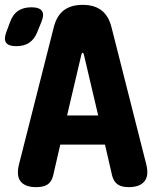

<svg xmlns="http://www.w3.org/2000/svg" viewBox="-40 -760 660 790"><path d="M236 -285H364L305 -536Q303 -543 300 -543Q297 -543 295 -536ZM421 -39 392 -165H208L179 -39Q173 -13 156.5 -1.5Q140 10 109 10Q63 10 44.5 -14Q26 -38 39 -87L181 -647Q193 -695 222.5 -717.5Q252 -740 300 -740Q348 -740 377.5 -717.5Q407 -695 419 -647L561 -87Q574 -38 554.5 -14Q535 10 490 10Q459 10 443 -2Q427 -14 421 -39ZM113 -627Q101 -598 80 -584Q59 -570 27 -570Q-5 -570 -15 -584.5Q-25 -599 -14 -628L1 -668Q12 -700 34 -715Q56 -730 89 -730Q122 -730 132.5 -715Q143 -700 130 -669Z"/></svg>

Font: Maple Mono ExtraBold
Style: Regular
Weight: 800
Monospace: yes
Designer: subframe7536
Version: Version 7.000